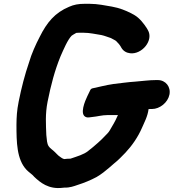

<svg xmlns="http://www.w3.org/2000/svg" viewBox="-20 -710 888 982"><path d="M846.6 -226C854.6 -266.1 827.1 -300.5 787 -300.5H778C741.1 -300.5 705.4 -294.9 671.6 -292.5C634.3 -290.2 595.5 -284.2 560.4 -280.4C518.9 -274.4 489.7 -265.7 453 -258.2C448.6 -257.4 443.9 -253.9 441.8 -249.4L426.3 -217.3C417 -197.6 382.3 -121.1 422.7 -110.2C426.7 -109.2 431.1 -109 435.5 -109.6L451.5 -111.6C477.6 -113.7 500.6 -121.5 531.3 -121.5H583.3C582.2 -118.4 580.7 -116.6 579.5 -113.7C574 -100.8 569.5 -91.9 561.9 -78.4L546.7 -52.4C537.7 -36.2 534.8 -32.4 521 -18.8C504.2 -1.8 496.7 7.2 481 20.3L455.8 42.1C447.1 48.9 437.9 56.2 430.7 62.2C409.4 80 375.5 89.5 340.5 101.5C329.5 101.6 320.1 102.1 308.1 103.6C296.5 100.5 289.6 93.1 279.8 86.6L272.1 79.3C268.9 76.2 265.3 72.5 261.4 68.5C248.1 55.1 236.7 49.7 228.9 37.9C219.9 24.1 219.8 6.8 216.9 -19.3C215 -72.4 210.7 -126.5 223.4 -190C240.7 -276.6 260.1 -349.5 289.3 -421.3C305.5 -458 326 -506.8 346.5 -527.5C350.6 -530.6 362 -537.3 370.2 -541.8C372.5 -542.1 377.3 -542.5 382.3 -542.5H408.3C439.5 -542.5 468.7 -535.2 498.8 -530.7C515.8 -527 529.2 -521 547 -515.4C557.7 -509.1 570.8 -503.6 574.4 -499.7L589 -483.9C591.5 -480.8 594.3 -476.8 595.9 -474.3L601.1 -465.3C610.6 -449.4 625.8 -439.9 645.4 -437.6C706 -430.3 767.5 -504.2 736 -556.7L730.7 -565.9C715.7 -589 694.8 -616.5 668.9 -632.1L650.6 -642.3C621.2 -657 591.7 -669.1 552 -676.3C518.9 -681.6 480.4 -690.5 438.8 -690.5H411.8C381.8 -690.5 357.6 -686.2 333.4 -675.3C261.2 -645.2 219.8 -595.4 183.2 -521.7C163.5 -484 140.9 -434.4 128.7 -391.4C106.9 -327.6 90.1 -263.4 75.4 -190C66 -142.7 64.8 -112 64.2 -72.6C64.3 16.5 65.2 105.8 116.1 159C128.8 172.3 144.7 181.6 153.7 192.8C153.8 193.1 154.2 193.5 154.5 193.8C185.2 223 228.2 259.6 300.8 250.4C304.8 249.7 307.9 249.5 309.9 249.5C336.3 250.6 358.7 242.2 377.1 235.8C409.3 225.7 443.7 211.6 473.6 195.6C498 181.6 521.1 162.8 539.8 146.6L564.8 124.9C587.9 106.7 601.4 91.1 621.8 70.6C655.2 35 685.9 -9.1 706.6 -57.2C717.9 -83.9 735.1 -114 739.9 -152.1C742.9 -152.4 745.9 -152.5 748.4 -152.5H757.4C797.3 -152.5 838.6 -185.7 846.6 -226Z"/></svg>

Font: Smoothie
Style: SeBdIt
Weight: 600
Foundry: Cannot Into Space Fonts
Version: Version 0.8